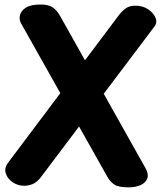

<svg xmlns="http://www.w3.org/2000/svg" viewBox="-20 -804 704 840"><path d="M72.1 -701.9Q63.1 -717.9 67.2 -737.1Q71.3 -756.2 92.9 -770.3Q114.4 -784.3 158.1 -784.3Q190.1 -784.3 209.6 -772.2Q229 -760.1 245.3 -730L615.9 -69.4Q631.3 -42.3 624.4 -23.4Q617.4 -4.6 595.5 5.5Q573.6 15.6 542.8 15.6Q497.9 15.6 479.7 3.1Q461.6 -9.4 450.9 -28.4ZM158.2 -28Q141.4 -6.1 122.7 1.3Q104 8.8 86 8.8Q58.3 8.8 35.4 -6.7Q12.4 -22.1 5.2 -45.7Q-2 -69.2 15.4 -92.2L500.1 -737.7Q516.1 -758 531.8 -768.6Q547.6 -779.1 573.1 -779.1Q604.1 -779.1 627.4 -763.8Q650.8 -748.4 660.1 -726.8Q669.3 -705.2 655 -687.1Z"/></svg>

Font: Playpen Sans Arabic
Style: Regular
Weight: 400
Designer: Azza Alameddine, Laura Meseguer, Veronika Burian, José Scaglione
Foundry: TypeTogether
Version: Version 2.000